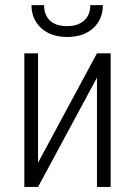

<svg xmlns="http://www.w3.org/2000/svg" viewBox="-20 -739 534 759"><path d="M363.3 -528.3H417.5V0H363.3V-432.1L130.4 0H76.2V-528.3H130.4V-95.7ZM386.7 -718.8Q386.7 -663.1 348.6 -627.9Q310.5 -592.8 245.6 -592.8Q181.6 -592.8 143.1 -627.7Q104.5 -662.6 104.5 -718.8H154.3Q154.3 -679.7 177.5 -657.7Q200.7 -635.7 245.6 -635.7Q288.1 -635.7 312.5 -657.7Q336.9 -679.7 336.9 -718.8Z"/></svg>

Font: Roboto Condensed Light
Style: Regular
Weight: 300
Designer: Google
Version: Version 2.134; 2016